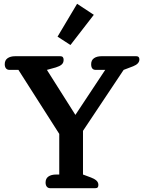

<svg xmlns="http://www.w3.org/2000/svg" viewBox="-20 -991 759 1011"><path d="M283 -798 386 -971 474 -913 351 -754ZM220 -30Q220 -51 235 -61.5Q250 -72 276 -72H292V-286L77 -623H30Q18 -623 11.5 -631Q5 -639 5 -653Q5 -674 20 -684.5Q35 -695 60 -695H298Q315 -695 315 -676Q315 -660 304.5 -651Q294 -642 274 -636L227 -623L377 -386L534 -623H484Q460 -623 460 -653Q460 -674 475 -684.5Q490 -695 515 -695H698Q714 -695 714 -678Q714 -655 681 -642L631 -623L417 -302V-72L460 -56Q480 -48 489 -39Q498 -30 498 -17Q498 -9 494.5 -4.5Q491 0 481 0H245Q233 0 226.5 -8Q220 -16 220 -30Z"/></svg>

Font: Maitree Semibold
Style: Regular
Weight: 600
Designer: CadsonDemak Team
Foundry: CadsonDemak
Version: Version 1.000